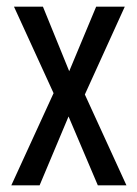

<svg xmlns="http://www.w3.org/2000/svg" viewBox="-20 -557 413 577"><path d="M141 -277 22 -537H109L188 -343L269 -537H355L235 -273L360 0H274L186 -207L99 0H14Z"/></svg>

Font: Noto Sans Tamil ExtraCondensed
Style: Regular
Weight: 400
Width: 2
Designer: Jelle Bosma - Monotype Design Team
Foundry: Monotype Imaging Inc.
Version: Version 2.004; ttfautohint (v1.8.4.7-5d5b)